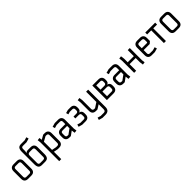

<svg xmlns="http://www.w3.org/2000/svg" viewBox="438 -2586 4658 4658"><g transform="rotate(-45 2766.5 -257.0)"><path d="M289 -435H183Q131 -435 131 -381V-118Q131 -64 183 -64H289Q341 -64 341 -118V-381Q341 -435 289 -435ZM291 0H181Q122 0 91.5 -31Q61 -62 61 -120V-380Q61 -437 91.5 -468.5Q122 -500 181 -500H291Q350 -500 380.5 -468.5Q411 -437 411 -380V-120Q411 -62 380.5 -31Q350 0 291 0Z M765 -435H674Q638 -435 622.5 -421Q607 -407 607 -375V-118Q607 -64 659 -64H752Q787 -64 802 -75Q817 -86 817 -118V-366Q817 -404 805.5 -419.5Q794 -435 765 -435ZM782 -655H659Q632 -655 619.5 -642.5Q607 -630 607 -601V-526L597 -474L601 -472Q625 -500 678 -500H767Q826 -500 856.5 -468.5Q887 -437 887 -380V-143Q887 -72 860 -36Q833 0 767 0H657Q591 0 564 -36Q537 -72 537 -143V-576Q537 -647 564 -683.5Q591 -720 657 -720H782L864 -744L881 -683Z M1018 -418 1008 -498 1076 -507 1085 -436 1198 -500H1248Q1306 -500 1337 -468.5Q1368 -437 1368 -380V-120Q1368 -63 1337 -31.5Q1306 0 1248 0H1200L1088 -22V230H1018ZM1214 -435 1088 -365V-86L1202 -64H1246Q1298 -64 1298 -118V-381Q1298 -435 1246 -435Z M1494 -472 1594 -500H1708Q1767 -500 1797.5 -468.5Q1828 -437 1828 -380V-79L1839 0L1770 8L1759 -81L1647 0H1598Q1540 0 1509 -31.5Q1478 -63 1478 -120V-181Q1478 -238 1509 -269.5Q1540 -301 1598 -301H1758V-381Q1758 -435 1706 -435H1594L1512 -411ZM1600 -64H1629L1758 -158V-239H1600Q1548 -239 1548 -185V-118Q1548 -64 1600 -64Z M2154 0H2039L1940 -27L1957 -88L2039 -64H2152Q2204 -64 2204 -118V-171Q2204 -226 2147 -226H2028V-290H2126Q2183 -290 2183 -344V-381Q2183 -435 2131 -435H2044L1978 -416L1961 -477L2044 -500H2133Q2191 -500 2222 -468.5Q2253 -437 2253 -380V-356Q2253 -284 2203 -265H2194V-261H2204Q2274 -241 2274 -163V-120Q2274 -62 2243.5 -31Q2213 0 2154 0Z M2671 95V-70L2560 0H2511Q2452 0 2421.5 -31Q2391 -62 2391 -120V-419L2381 -498L2449 -507L2461 -415V-118Q2461 -64 2513 -64H2542L2671 -148V-500H2741V95Q2741 230 2603 230H2505L2405 203L2423 142L2505 166H2610Q2643 166 2657 149Q2671 132 2671 95Z M2953 -64H3110Q3162 -64 3162 -118V-169Q3162 -223 3105 -223H2953ZM3089 -435H2953V-288H3084Q3141 -288 3141 -342V-381Q3141 -435 3089 -435ZM3112 0H2883V-500H3091Q3149 -500 3180 -468.5Q3211 -437 3211 -380V-354Q3211 -280 3161 -263H3152V-259H3162Q3232 -239 3232 -160V-120Q3232 -62 3201.5 -31Q3171 0 3112 0Z M3343 -472 3443 -500H3557Q3616 -500 3646.5 -468.5Q3677 -437 3677 -380V-79L3688 0L3619 8L3608 -81L3496 0H3447Q3389 0 3358 -31.5Q3327 -63 3327 -120V-181Q3327 -238 3358 -269.5Q3389 -301 3447 -301H3607V-381Q3607 -435 3555 -435H3443L3361 -411ZM3449 -64H3478L3607 -158V-239H3449Q3397 -239 3397 -185V-118Q3397 -64 3449 -64Z M3889 -291H4099V-500H4169V-83L4179 -1L4111 8L4099 -83V-227H3889V0H3819V-418L3809 -500L3877 -509L3889 -418Z M4421 0Q4362 0 4331.5 -31Q4301 -62 4301 -120V-380Q4301 -437 4331.5 -468.5Q4362 -500 4421 -500H4516Q4575 -500 4605.5 -468.5Q4636 -437 4636 -380V-276L4581 -227H4371V-118Q4371 -64 4423 -64H4528L4609 -88L4627 -27L4528 0ZM4371 -381V-291H4552L4566 -302V-381Q4566 -435 4514 -435H4423Q4371 -435 4371 -381Z M4700 -500H5040V-435H4910V0H4840V-435H4700Z M5350 -435H5244Q5192 -435 5192 -381V-118Q5192 -64 5244 -64H5350Q5402 -64 5402 -118V-381Q5402 -435 5350 -435ZM5352 0H5242Q5183 0 5152.5 -31Q5122 -62 5122 -120V-380Q5122 -437 5152.5 -468.5Q5183 -500 5242 -500H5352Q5411 -500 5441.5 -468.5Q5472 -437 5472 -380V-120Q5472 -62 5441.5 -31Q5411 0 5352 0Z"/></g></svg>

Font: Strong
Style: Regular
Weight: 400
Designer: Roman Shchyukin (Gaslight Type Foundry)
Foundry: Cyreal (www.cyreal.org)
Version: Version 1.001